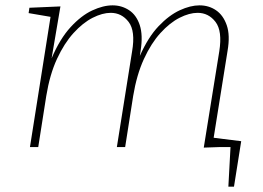

<svg xmlns="http://www.w3.org/2000/svg" viewBox="-20 -550 984 718"><path d="M742 2 800 -358Q812 -434 786 -468Q760 -502 719 -502Q688 -502 651.5 -483.5Q615 -465 580 -426.5Q545 -388 518 -329Q491 -270 478 -191L448 0H417L474 -358Q487 -434 461 -468Q435 -502 394 -502Q363 -502 326.5 -483.5Q290 -465 255 -426.5Q220 -388 193 -329.5Q166 -271 153 -191L123 0H92L169 -487L87 -501L90 -521L206 -526L173 -332Q204 -405 244 -448.5Q284 -492 325 -511Q366 -530 401 -530Q435 -530 462.5 -512Q490 -494 502.5 -456.5Q515 -419 506 -361L503 -341Q534 -411 573 -452Q612 -493 652 -511.5Q692 -530 726 -530Q761 -530 788 -511.5Q815 -493 828 -455.5Q841 -418 831 -360L779 -35L862 -22L859 -2ZM834 148 842 0H764L753 -38L882 -22L855 148Z"/></svg>

Font: Bitter ExtraLight
Style: Italic
Weight: 200
Italic angle: -9°
Designer: Sol Matas, and Bitter project Authors
Foundry: Sol Matas
Version: Version 2.001